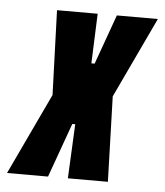

<svg xmlns="http://www.w3.org/2000/svg" viewBox="-89 -549 505 588"><g transform="rotate(5 163.5 -255.0)"><path d="M-46 0 72 -250 63 -510H188L182 -357H192L247 -510H373L256 -262L264 0H141L149 -167H140L80 0Z"/></g></svg>

Font: Saira Ultra Condensed Black
Style: Italic
Weight: 900
Width: 1
Italic angle: -12°
Designer: Hector Gatti with collaboration of the Omnibus-Type team
Foundry: Omnibus-Type
Version: Version 1.001; ttfautohint (v1.8)